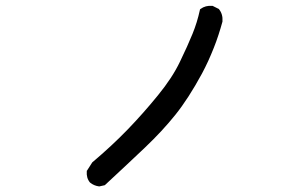

<svg xmlns="http://www.w3.org/2000/svg" viewBox="-20 -667 1040 673"><path d="M326.7 -13.7Q309.1 -16.1 295.9 -26.9L295.4 -27.3Q282.2 -43 284.2 -66.9V-68.4L285.2 -69.3L302.7 -96.7L303.2 -97.7L303.7 -98.1Q372.1 -155.8 427.5 -213.1Q482.9 -270.5 533.7 -333Q584 -394.5 610.8 -450.7Q638.2 -507.3 654.8 -548.3Q671.4 -588.9 680.7 -632.3L681.2 -634.3L683.1 -635.7Q700.2 -648.4 724.1 -646.5H725.1L726.1 -646L745.6 -636.2L747.1 -635.7L747.6 -634.8Q761.7 -617.2 759.8 -592.3V-591.8V-591.3Q753.4 -567.9 745.8 -544.7Q738.3 -521.5 729.2 -498.8Q720.2 -476.1 710 -453.6Q699.7 -431.2 688 -409.2Q640.6 -321.8 594.7 -264.6Q549.3 -208 488.8 -150.4Q428.7 -93.3 348.6 -19L347.7 -18.1L346.2 -17.6L328.6 -13.7H327.6Z"/></svg>

Font: NaikaiFont
Style: SemiBold
Weight: 600
Version: Version 1.89